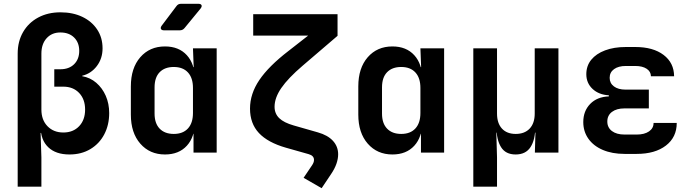

<svg xmlns="http://www.w3.org/2000/svg" viewBox="-20 -805 3640 1013"><path d="M73.3 180V-522Q73.3 -586.7 101.9 -636Q130.5 -685.2 181.6 -712.6Q232.7 -740 299 -740Q364.7 -740 414.6 -716Q464.5 -692.1 492.8 -649.2Q521.1 -606.4 521.1 -549.9Q521.1 -496.2 490.9 -456.4Q460.6 -416.7 413.7 -405.4V-403Q455.8 -395.8 487.9 -368.2Q519.9 -340.7 538 -299.5Q556.1 -258.2 556.1 -208.4Q556.1 -145.8 530.2 -96.3Q504.3 -46.8 456.9 -18.4Q409.5 10 346.5 10Q274.2 10 234.4 -28.3Q194.6 -66.5 194.6 -134.2L224.2 -103.8H194.2L198.4 25.9V180ZM314.2 -105.9Q365.8 -105.9 397.4 -139Q429 -172.1 429 -226.9Q429 -281.7 397.4 -314.7Q365.8 -347.8 313.8 -347.8H266.4V-439.6H298.4Q344 -439.6 371 -466.1Q398 -492.7 398 -536.6Q398 -580.6 371 -607.1Q344 -633.7 298.4 -633.7Q253.4 -633.7 225.9 -603.2Q198.4 -572.8 198.4 -522V-226.9Q198.4 -172.1 230.6 -139Q262.9 -105.9 314.2 -105.9Z M850.4 10Q770.2 10 720.3 -47Q670.4 -104.1 670.4 -200.4V-349.1Q670.4 -445.9 720.1 -503Q769.8 -560 850.4 -560Q923.7 -560 965.9 -513.6Q1008.1 -467.3 1008.1 -386.6L973.1 -450.9H1001.9L998.1 -550H1123.2V0H1001V-99.1H973.1L1008.1 -163.4Q1008.1 -82.3 965.9 -36.2Q923.7 10 850.4 10ZM896.8 -98.4Q945.2 -98.4 971.7 -127.3Q998.1 -156.1 998.1 -208.8V-341.2Q998.1 -393.9 971.7 -422.7Q945.2 -451.6 896.8 -451.6Q849.2 -451.6 822.3 -424Q795.5 -396.4 795.5 -344.1V-205.9Q795.5 -154.1 822.3 -126.3Q849.2 -98.4 896.8 -98.4ZM845.1 -645Q833.1 -645 829.4 -652Q825.7 -659 832.7 -669L911.1 -773Q919.5 -785 935.1 -785H1026.6Q1039.6 -785 1043.1 -778Q1046.6 -771 1038.6 -760.4L953.2 -656.4Q943.6 -645 928.6 -645Z M1677 187.9 1581.8 133.1 1626.7 66.5Q1636.7 51.7 1636.7 38.8Q1636.7 16.3 1608.5 8.3L1488.8 -25.6Q1393.1 -52.9 1346.1 -103.1Q1299.1 -153.2 1299.1 -232.1Q1299.1 -310.2 1348.4 -383Q1397.7 -455.9 1502.1 -536.2L1605.6 -617H1315.9V-730H1760.9V-616L1576.6 -458.2Q1500.1 -392.8 1464.3 -340.8Q1428.6 -288.9 1428.6 -241.9Q1428.6 -205.4 1453.3 -181.5Q1478 -157.7 1529.9 -143L1657.1 -106.6Q1709.4 -91.8 1736.8 -61.8Q1764.1 -31.8 1764.1 9.1Q1764.1 32.8 1755 59.1Q1745.8 85.5 1726.6 113.7Z M2050.4 10Q1970.2 10 1920.3 -47Q1870.4 -104.1 1870.4 -200.4V-349.1Q1870.4 -445.9 1920.1 -503Q1969.8 -560 2050.4 -560Q2123.7 -560 2165.9 -513.6Q2208.1 -467.3 2208.1 -386.6L2173.1 -450.9H2201.9L2198.1 -550H2323.2V0H2201V-99.1H2173.1L2208.1 -163.4Q2208.1 -82.3 2165.9 -36.2Q2123.7 10 2050.4 10ZM2096.8 -98.4Q2145.2 -98.4 2171.7 -127.3Q2198.1 -156.1 2198.1 -208.8V-341.2Q2198.1 -393.9 2171.7 -422.7Q2145.2 -451.6 2096.8 -451.6Q2049.2 -451.6 2022.3 -424Q1995.5 -396.4 1995.5 -344.1V-205.9Q1995.5 -154.1 2022.3 -126.3Q2049.2 -98.4 2096.8 -98.4Z M2477.2 180V-550H2602.3V-205.9Q2602.3 -155 2628.2 -126.7Q2654.1 -98.4 2700.9 -98.4Q2748.1 -98.4 2774.7 -126.7Q2801.2 -155 2801.2 -205.9V-550H2926.3V0H2802L2805 -105H2776.2L2804.1 -134.2Q2804.1 -67.5 2779 -28.8Q2753.9 10 2700.5 10Q2647.6 10 2623.5 -28.8Q2599.4 -67.5 2599.4 -134.2L2627.3 -105H2598.6L2602.3 25.9V180Z M3339.3 7H3275.1Q3209.8 7 3160.7 -13.9Q3111.5 -34.8 3084.5 -72.9Q3057.4 -111.1 3057.4 -161.1Q3057.4 -219.3 3094 -256.8Q3130.5 -294.2 3192.2 -296.4V-302.2Q3139.3 -305 3106.3 -335.9Q3073.4 -366.8 3073.4 -413.4Q3073.4 -457.7 3099.4 -489.7Q3125.5 -521.7 3172.5 -539.3Q3219.5 -557 3281.8 -557H3331.8Q3425.9 -557 3481 -515.3Q3536.1 -473.6 3536.6 -402.7H3414.4Q3414 -427.6 3391.6 -442.3Q3369.3 -456.9 3331.8 -456.9H3281.8Q3242.9 -456.9 3219.7 -440.2Q3196.6 -423.5 3196.6 -394.4Q3196.6 -366 3219.2 -349.1Q3241.7 -332.2 3279.9 -332.2H3403.3V-233.1H3275.1Q3233.1 -233.1 3208.7 -214.6Q3184.2 -196.1 3184.2 -163.9Q3184.2 -131.9 3208.7 -113.5Q3233.1 -95.1 3275.1 -95.1H3339.3Q3380.1 -95.1 3404.2 -111.7Q3428.3 -128.3 3428.3 -156.3H3550.5Q3550.5 -80.9 3493.4 -37Q3436.3 7 3339.3 7Z"/></svg>

Font: Pitagon Sans Mono
Style: Regular
Weight: 400
Monospace: yes
Designer: Travis Tran
Foundry: Pitagon
Version: Version 1.001;gftools[0.9.26]